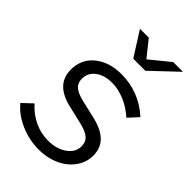

<svg xmlns="http://www.w3.org/2000/svg" viewBox="-233 -799 890 890"><g transform="rotate(45 212.5 -354.0)"><path d="M-13 -83 35 -128Q69 -90 111.5 -70Q154 -50 201 -50Q256 -50 293 -76Q330 -102 330 -142Q330 -170 311 -186.5Q292 -203 249 -213L167 -232Q104 -246 73.5 -277Q43 -308 43 -358Q43 -426 93.5 -467.5Q144 -509 226 -509Q281 -509 332 -489.5Q383 -470 427 -430L383 -382Q346 -415 304 -432.5Q262 -450 222 -450Q171 -450 140 -426Q109 -402 109 -364Q109 -336 127.5 -320Q146 -304 189 -294L271 -275Q337 -260 368 -229Q399 -198 399 -149Q399 -115 383.5 -86Q368 -57 341.5 -35.5Q315 -14 278.5 -2Q242 10 199 10Q138 10 80 -15Q22 -40 -13 -83ZM194 -718 257 -639 354 -718H418L291 -598H212L136 -718Z"/></g></svg>

Font: Red Hat Display
Style: Italic
Weight: 400
Italic angle: -12°
Designer: Pentagram / MCKL
Foundry: Pentagram / MCKL
Version: Version 1.003; Red Hat Display Italic